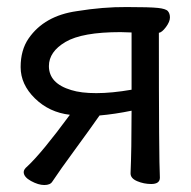

<svg xmlns="http://www.w3.org/2000/svg" viewBox="-20 -509 546 550"><path d="M255.9 -242.2Q299.8 -242.2 356.9 -252V-416L325.2 -417Q215.3 -417 167.7 -388.9Q120.1 -360.8 120.1 -319.8Q120.1 -270 184.1 -251Q211.9 -242.2 255.9 -242.2ZM106.9 21Q89.8 21 68.8 9.5Q47.9 -2 47.9 -16.1Q47.9 -23.9 58.1 -32.2Q100.1 -71.3 180.2 -180.2Q121.1 -187 80.1 -227.1Q39.1 -267.1 39.1 -316.9Q39.1 -365.7 62 -398.9Q106.9 -463.9 200.2 -477.1Q275.4 -489.3 342.8 -488.8Q409.7 -488.8 432.4 -486.3Q455.1 -483.9 460.9 -477.1Q466.8 -470.2 466.8 -459Q466.8 -446.8 455.3 -431.4Q443.8 -416 435.1 -415Q435.1 -51.3 438 0Q438 18.1 413.1 18.1Q392.1 18.1 373 10Q354 2 354 -12.2V-13.2Q356.9 -79.1 356.9 -191.9Q309.1 -182.1 265.1 -178.2Q239.3 -141.1 195.6 -81.5Q151.9 -22 129.9 11.2Q124 21 106.9 21Z"/></svg>

Font: LXGW WenKai Screen R
Style: Regular
Weight: 400
Designer: Fontworks Inc.
Version: Version 1.235;May 31, 2022